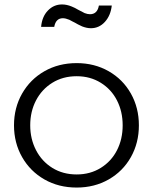

<svg xmlns="http://www.w3.org/2000/svg" viewBox="-20 -797 688 864"><path d="M389 -670Q371 -670 350 -678Q328 -688 317 -695Q312 -697 306 -700.5Q300 -704 292 -708Q275 -715 263 -715Q231 -715 224 -676H165Q169 -722 195.5 -749.5Q222 -777 259 -777Q280 -777 302 -768Q315 -763 332 -753Q354 -741 361 -738Q374 -733 385 -733Q418 -733 425 -772H483Q478 -727 452 -698.5Q426 -670 389 -670ZM325 47Q244 47 180 10.5Q116 -26 79.5 -90Q43 -154 43 -233Q43 -312 79.5 -376Q116 -440 180 -476.5Q244 -513 325 -513Q405 -513 469 -476.5Q533 -440 569 -376Q605 -312 605 -233Q605 -154 569 -90Q533 -26 469 10.5Q405 47 325 47ZM532 -233Q532 -295 506.5 -345Q481 -395 433.5 -424.5Q386 -454 325 -454Q263 -454 215.5 -424.5Q168 -395 142 -345Q116 -295 116 -233Q116 -172 142 -121.5Q168 -71 215.5 -41.5Q263 -12 325 -12Q386 -12 433.5 -41.5Q481 -71 506.5 -121Q532 -171 532 -233Z"/></svg>

Font: LINE Seed JP_TTF Regular
Style: Regular
Weight: 400
Designer: LINE & Fontrix & Fontworks
Version: Version 1.002